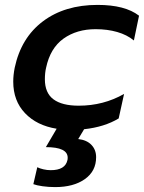

<svg xmlns="http://www.w3.org/2000/svg" viewBox="-20 -515 588 783"><path d="M116 236 132 167Q142 172 157 175.5Q172 179 187 179Q246 179 255 138Q256 135 256 128Q256 85 167 85L211 10Q130 -3 82 -53.5Q34 -104 34 -182Q34 -209 40 -239Q66 -361 155 -428Q244 -495 378 -495Q490 -495 547 -451L526 -350Q498 -373 458 -384.5Q418 -396 370 -396Q293 -396 239 -357.5Q185 -319 168 -239Q163 -218 163 -192Q163 -136 198 -110Q233 -84 301 -84Q402 -84 486 -132L464 -32Q406 3 323 12L299 52Q334 56 353 76Q372 96 372 126Q372 183 326 215.5Q280 248 205 248Q178 248 153.5 244.5Q129 241 116 236Z"/></svg>

Font: Prompt Medium
Style: Italic
Weight: 500
Italic angle: -12°
Designer: Katatrad Team
Foundry: CadsonDemak
Version: Version 1.001